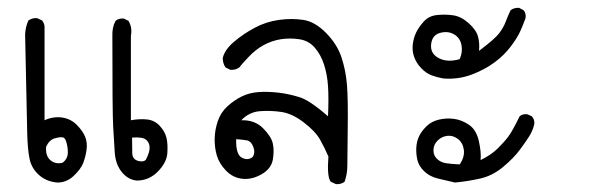

<svg xmlns="http://www.w3.org/2000/svg" viewBox="-20 -284 1540 487"><path d="M126 179Q98 177 79 160Q60 143 55 119Q50 95 49 53Q48 11 44 -183Q42 -210 52 -232Q62 -239 74 -238L87 -232Q94 -223 93 -211V21Q115 11 137 14Q159 17 174.5 32.5Q190 48 196 63Q202 78 199.5 96Q197 114 191 129.5Q185 145 167 162Q149 179 126 179ZM327 174Q305 172 289 152.5Q273 133 271 102Q269 71 267 36Q265 1 265 -192Q264 -214 273 -231Q281 -238 294 -237L306 -231Q316 -214 312 -193V21Q334 17 353 19Q372 21 385 35Q398 49 402 64.5Q406 80 404.5 104Q403 128 380.5 151Q358 174 327 174ZM138 129Q146 124 150 114.5Q154 105 150.5 85.5Q147 66 139.5 64.5Q132 63 118.5 67Q105 71 97 88Q95 111 107.5 122Q120 133 138 129ZM350 121Q360 102 359.5 89.5Q359 77 350 70Q341 63 315 65Q315 90 315.5 105Q316 120 330 124Q344 128 350 121Z M832 183 819 177Q809 165 813 113Q804 92 792 70.5Q780 49 750.5 26.5Q721 4 694 0Q667 -4 639.5 -2Q612 0 592 21Q626 20 647 41Q668 62 672 80Q676 98 672 121Q668 144 643.5 158Q619 172 595 169.5Q571 167 553.5 149Q536 131 530 110.5Q524 90 524.5 67.5Q525 45 532.5 23Q540 1 557 -14.5Q574 -30 593.5 -39.5Q613 -49 636.5 -50.5Q660 -52 686 -49Q712 -46 738 -38Q764 -31 812 11Q814 -36 812 -65.5Q810 -95 802 -120Q794 -145 778.5 -163Q763 -181 739 -184.5Q715 -188 692.5 -184.5Q670 -181 649.5 -170Q629 -159 611 -140Q593 -121 587 -113Q578 -106 564 -107L552 -113Q545 -123 545 -137Q550 -158 573.5 -178Q597 -198 626 -213.5Q655 -229 687.5 -233.5Q720 -238 749.5 -233.5Q779 -229 807 -200.5Q835 -172 846 -139Q857 -106 860 -69.5Q863 -33 862 40.5Q861 114 861 136Q861 158 854 177Q845 184 832 183ZM621 114Q628 103 622.5 88.5Q617 74 606 72Q595 70 579 69Q578 108 593.5 116Q609 124 621 114Z M1134 179Q1113 174 1091.5 169Q1070 164 1056 150.5Q1042 137 1038.5 121Q1035 105 1036 89.5Q1037 74 1043 61.5Q1049 49 1061.5 36.5Q1074 24 1093 19.5Q1112 15 1131.5 17.5Q1151 20 1169.5 32.5Q1188 45 1194.5 73.5Q1201 102 1199 122Q1226 109 1243 92Q1260 75 1270 61.5Q1280 48 1298 11Q1306 4 1318 6L1329 11Q1337 20 1335 32Q1331 48 1322.5 61.5Q1314 75 1298.5 96Q1283 117 1256 139.5Q1229 162 1197.5 169Q1166 176 1134 179ZM1146 133Q1159 114 1156.5 96Q1154 78 1141.5 68.5Q1129 59 1115 60.5Q1101 62 1090.5 72Q1080 82 1079.5 96Q1079 110 1088.5 119Q1098 128 1111.5 130Q1125 132 1146 133ZM1104 -85Q1088 -88 1074.5 -93Q1061 -98 1048.5 -111Q1036 -124 1030.5 -139.5Q1025 -155 1027 -171.5Q1029 -188 1035.5 -201.5Q1042 -215 1055 -229.5Q1068 -244 1089.5 -246Q1111 -248 1130.5 -245Q1150 -242 1169 -225Q1188 -208 1192.5 -191Q1197 -174 1195 -155Q1235 -185 1246 -199.5Q1257 -214 1262.5 -228.5Q1268 -243 1275 -258Q1284 -265 1297 -264L1308 -258Q1315 -250 1313 -238Q1307 -221 1299.5 -204.5Q1292 -188 1275.5 -166Q1259 -144 1234 -125.5Q1209 -107 1175.5 -94.5Q1142 -82 1104 -85ZM1146 -134Q1154 -152 1150.5 -170Q1147 -188 1131.5 -197Q1116 -206 1096 -200.5Q1076 -195 1073.5 -171.5Q1071 -148 1093 -136.5Q1115 -125 1146 -134Z"/></svg>

Font: NaniFont Regular
Style: Regular
Weight: 400
Designer: Nanigashitei
Version: Version 1.036